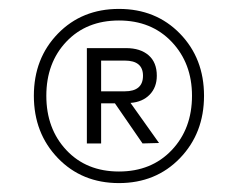

<svg xmlns="http://www.w3.org/2000/svg" viewBox="-20 -729 534 431"><path d="M411 -514Q411 -587 365.5 -635Q320 -683 247 -683Q174 -683 129 -635.5Q84 -588 84 -514Q84 -440 129 -392Q174 -344 247 -344Q320 -344 365.5 -392Q411 -440 411 -514ZM384 -374Q330 -318 247 -318Q164 -318 110 -374Q56 -430 56 -514Q56 -598 110 -653.5Q164 -709 247 -709Q330 -709 384 -653.5Q438 -598 438 -514Q438 -430 384 -374ZM332 -559Q332 -533 316 -516.5Q300 -500 273 -498L337 -408L300 -407L238 -497H207V-407H175V-621H263Q295 -621 313.5 -605Q332 -589 332 -559ZM260 -593H207V-524H260Q301 -524 301 -559Q301 -593 260 -593Z"/></svg>

Font: Poppins ExtraLight
Style: Regular
Weight: 275
Designer: Ninad Kale (Devanagari), Jonny Pinhorn (Latin)
Foundry: Indian Type Foundry
Version: Version 3.200;PS 1.000;hotconv 16.6.54;makeotf.lib2.5.65590